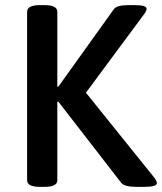

<svg xmlns="http://www.w3.org/2000/svg" viewBox="-20 -722 628 744"><path d="M503.9 -702.1Q547.9 -702.1 547.9 -688Q547.9 -679.7 539.1 -668L313 -362.8L580.1 -30.8Q587.9 -19 587.9 -12.2Q587.9 2 539.1 2H506.8Q461.9 2 449.2 -14.2L206.1 -328.1L202.1 -327.1V-23.9Q202.1 2 153.8 2H133.8Q85 2 85 -23.9V-675.8Q85 -702.1 133.8 -702.1H153.8Q202.1 -702.1 202.1 -675.8V-386.2H206.1L420.9 -686Q431.6 -702.1 477.1 -702.1Z"/></svg>

Font: Asap Symbol
Style: Regular
Weight: 900
Designer: Tania Quindós, Elena González Miranda, Marcela Romero, Pablo Cosgaya
Foundry: Omnibus-Type
Version: Version 1.000;PS 001.000;hotconv 1.0.70;makeotf.lib2.5.58329